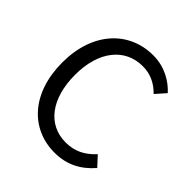

<svg xmlns="http://www.w3.org/2000/svg" viewBox="-185 -799 941 941"><g transform="rotate(45 285.5 -328.0)"><path d="M338 12C422 12 486 -22 539 -83L493 -133C451 -87 404 -62 341 -62C217 -62 139 -165 139 -330C139 -493 221 -594 344 -594C400 -594 443 -571 478 -535L524 -587C485 -630 423 -668 343 -668C176 -668 52 -539 52 -328C52 -114 174 12 338 12Z"/></g></svg>

Font: DAIFUKU Sans
Style: Regular
Weight: 400
Designer: Original font ‘Source Han Sans JP’ : Paul D. Hunt
Foundry: Daifuku
Version: Version 1.000